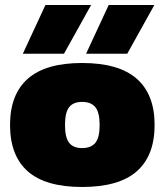

<svg xmlns="http://www.w3.org/2000/svg" viewBox="-20 -735 656 765"><path d="M71 -521 161 -715H343L235 -521ZM323 -521 413 -715H595L487 -521ZM307 10Q161 10 90.5 -52.5Q20 -115 20 -237Q20 -359 91 -421.5Q162 -484 307 -484Q453 -484 524.5 -421.5Q596 -359 596 -237Q596 -115 525 -52.5Q454 10 307 10ZM307 -145Q343 -145 360 -166Q377 -187 377 -237Q377 -287 360 -308Q343 -329 307 -329Q272 -329 255.5 -308Q239 -287 239 -237Q239 -187 255.5 -166Q272 -145 307 -145Z"/></svg>

Font: Kanit ExtraBold
Style: Regular
Weight: 800
Designer: Katatrad Team
Foundry: CadsonDemak
Version: Version 2.000; ttfautohint (v1.8.3)